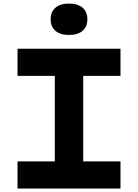

<svg xmlns="http://www.w3.org/2000/svg" viewBox="-20 -1079 790 1099"><path d="M80.3 -155.3H293.7V-644.7H80.3V-800H669.7V-644.7H456.3V-155.3H669.7V0H80.3ZM269.9 -968.7Q269.9 -1011.3 297.4 -1034.9Q324.8 -1058.5 375 -1058.5Q425.2 -1058.5 452.6 -1034.9Q480.1 -1011.3 480.1 -968.7Q480.1 -926.1 452.6 -902.5Q425.2 -878.9 375 -878.9Q324.8 -878.9 297.4 -902.5Q269.9 -926.1 269.9 -968.7Z"/></svg>

Font: Martian Mono VF sWd Rg
Style: Regular
Weight: 400
Width: 6
Monospace: yes
Designer: Roman Shamin
Foundry: Evil Martians
Version: Version 1.100